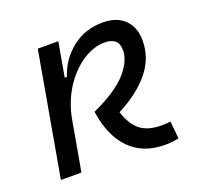

<svg xmlns="http://www.w3.org/2000/svg" viewBox="-100 -637 786 756"><g transform="rotate(-20 293.0 -258.5)"><path d="M470.2 9.8Q377.9 9.8 322.8 -46.4Q267.6 -102.5 252.4 -207.5Q354 -254.4 397.5 -303.2Q440.9 -352.1 440.9 -397.9Q440.9 -450.7 381.8 -450.7Q337.9 -450.7 293 -422.4Q248 -394 212.4 -342.3Q176.8 -290.5 161.1 -220.7L122.1 -0.5H36.1L127.4 -517.6H213.4L188 -374H197.3Q218.8 -440.9 273.2 -484.1Q327.6 -527.3 402.8 -527.3Q460.4 -527.3 493.4 -495.1Q526.4 -462.9 526.4 -407.2Q526.4 -333.5 478.3 -274.9Q430.2 -216.3 344.2 -172.4Q363.3 -114.7 395.5 -90.8Q427.7 -66.9 481.9 -66.9Q495.6 -66.9 503.4 -67.6Q511.2 -68.4 520 -69.3L527.3 3.9Q514.6 6.3 501.2 8.1Q487.8 9.8 470.2 9.8Z"/></g></svg>

Font: CaskaydiaCove NFP SemiLight
Style: Italic
Weight: 350
Italic angle: -10°
Designer: Aaron Bell
Foundry: Saja Typeworks
Version: Version 2111.001; VTT 6.35;Nerd Fonts 3.1.1